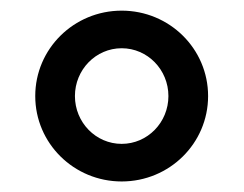

<svg xmlns="http://www.w3.org/2000/svg" viewBox="-20 -684 456 359"><path d="M45.9 -504.4C45.9 -416 118.2 -344.7 207.5 -344.7C296.9 -344.7 369.1 -416 369.1 -504.4C369.1 -592.8 296.9 -664.1 207.5 -664.1C118.2 -664.1 45.9 -592.8 45.9 -504.4ZM120.1 -504.4C120.1 -553.7 159.2 -593.8 207.5 -593.8C255.9 -593.8 294.9 -553.7 294.9 -504.4C294.9 -455.1 255.9 -415 207.5 -415C159.2 -415 120.1 -455.1 120.1 -504.4Z"/></svg>

Font: Inder
Style: Regular
Weight: 400
Designer: Irina Smirnova
Foundry: Irina Smirnova
Version: Version 1.001